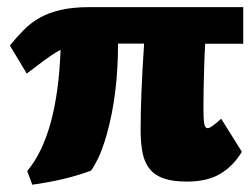

<svg xmlns="http://www.w3.org/2000/svg" viewBox="-20 -500 708 540"><path d="M150.4 -359.9Q138.2 -353.5 124.8 -344.5Q111.3 -335.4 103.5 -329.6L55.2 -293L7.8 -372.1Q27.3 -396 47.1 -416Q66.9 -436 92 -450.2Q117.2 -464.4 151.4 -472.2Q185.5 -480 234.4 -480H664.1V-377H557.1Q556.2 -364.3 555.4 -345Q554.7 -325.7 554 -301.8Q553.2 -277.8 552.7 -250.2Q552.2 -222.7 552.2 -194.3Q552.2 -165 554.4 -152.3Q556.6 -139.6 564 -139.6Q569.3 -139.6 578.6 -146.5Q587.9 -153.3 602.1 -166L660.2 -73.2Q636.7 -33.7 600.1 -11.5Q563.5 10.7 505.9 10.7Q467.3 10.7 442.1 2.4Q417 -5.9 402.1 -23.4Q387.2 -41 381.3 -68.4Q375.5 -95.7 375.5 -133.8Q375.5 -182.6 377.9 -242.9Q380.4 -303.2 385.3 -377.4H312Q312 -234.4 280.3 -122.1Q267.6 -77.6 254.9 -52.5Q242.2 -27.3 235.8 -20Q163.6 6.8 70.8 19.5L56.6 -19Q141.6 -120.6 150.4 -359.9Z"/></svg>

Font: Tienne Black
Style: Regular
Weight: 900
Designer: vernon adams
Foundry: vernon adams
Version: Version 001.001